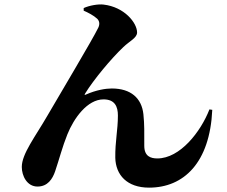

<svg xmlns="http://www.w3.org/2000/svg" viewBox="-20 -818 1040 881"><path d="M364 -769C383 -761 410 -747 426 -732C436 -722 439 -708 431 -691C405 -637 253 -383 198 -288C142 -191 80 -112 80 -52C80 -11 104 38 152 38C199 38 221 3 233 -32C251 -85 267 -147 289 -201C319 -276 381 -362 455 -362C507 -362 521 -329 521 -288C521 -221 508 -169 509 -94C511 -15 563 43 664 43C823 43 943 -71 954 -314L941 -316C901 -213 806 -91 702 -91C671 -91 642 -101 642 -149C642 -209 643 -246 638 -294C630 -368 580 -412 493 -412C465 -412 421 -405 374 -384C368 -381 367 -383 370 -388C410 -453 490 -549 546 -602C575 -630 609 -644 609 -669C609 -713 551 -786 455 -797C431 -800 390 -793 364 -781Z"/></svg>

Font: Noto Serif SC Black
Style: Regular
Weight: 900
Designer: Ryoko NISHIZUKA 西塚涼子 (kana & ideographs); Frank Grießhammer (Latin, Greek & Cyrillic); Wenlong ZHANG 张文龙 (bopomofo); San
Foundry: Adobe
Version: Version 2.001;hotconv 1.1.0;makeotfexe 2.6.0